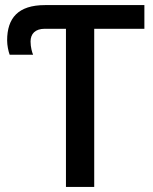

<svg xmlns="http://www.w3.org/2000/svg" viewBox="-20 -734 601 754"><path d="M239 0H350V-621H547V-714H157C51 -714 8 -663 8 -575C8 -556 13 -532 18 -519H110C106 -528 100 -549 100 -571C100 -601 118 -621 156 -621H239Z"/></svg>

Font: Noto Sans Thai Medium
Style: Regular
Weight: 500
Designer: Monotype Design Team
Foundry: Monotype Imaging Inc.
Version: Version 1.901